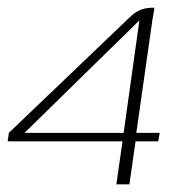

<svg xmlns="http://www.w3.org/2000/svg" viewBox="-22 -480 483 500"><path d="M281 0 297 -112H-2L1 -134L319 -438Q329 -447 339 -452Q349 -457 359 -458.5Q369 -460 380 -460Q380 -459 379 -452.5Q378 -446 377 -439.5Q376 -433 375 -429L333 -134H394L390 -112H331L315 0ZM42 -134H300L341 -427L337 -423L47 -139Z"/></svg>

Font: Genos Thin ExtraLight
Style: Italic
Weight: 250
Italic angle: -8°
Version: Version 1.010